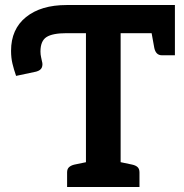

<svg xmlns="http://www.w3.org/2000/svg" viewBox="-20 -744 731 764"><path d="M322 0V-612H245Q189 -612 165 -596.5Q141 -581 141 -539Q141 -527 143.5 -516.5Q146 -506 147 -500Q151 -487 146.5 -475.5Q142 -464 124 -459L44 -442Q35 -468 29.5 -491Q24 -514 24 -542Q24 -628 83.5 -676Q143 -724 245 -724H676V-612H460V0ZM247 0V-58Q247 -72 255 -79Q263 -86 276 -89L334 -101L346 0ZM436 0 449 -101 506 -89Q520 -86 527.5 -79Q535 -72 535 -58V0ZM579 -636 676 -612V-524H625Q612 -524 604.5 -531.5Q597 -539 594 -553Z"/></svg>

Font: Aleo
Style: Bold
Weight: 700
Designer: Alessio Laiso
Foundry: Alessio Laiso
Version: Version 2.001;gftools[0.9.29]